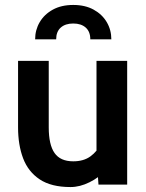

<svg xmlns="http://www.w3.org/2000/svg" viewBox="-20 -746 592 776"><path d="M265 10Q187 10 140.5 -21Q94 -52 73.5 -106Q53 -160 53 -231V-500H177V-231Q177 -161 200.5 -127.5Q224 -94 276 -94Q318 -94 345.5 -114Q373 -134 392 -170L370 -107V-500H494V0H378L372 -87L399 -52Q381 -29 342 -9.5Q303 10 265 10ZM276 -726Q324 -726 358.5 -707Q393 -688 411.5 -656.5Q430 -625 430 -587H345Q345 -618 326.5 -634.5Q308 -651 276 -651Q244 -651 225.5 -634.5Q207 -618 207 -587H122Q122 -625 140.5 -656.5Q159 -688 193.5 -707Q228 -726 276 -726Z"/></svg>

Font: Cabin VF Beta
Style: Regular
Weight: 400
Designer: Pablo Impallari
Foundry: Pablo Impallari. http://www.impallari.com Igino Marini. http://www.ikern.com
Version: Version 2.200